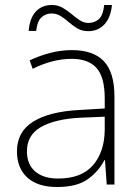

<svg xmlns="http://www.w3.org/2000/svg" viewBox="-20 -740 561 770"><path d="M269 -539Q354 -539 396.5 -494.5Q439 -450 439 -353V0H408L401 -98H399Q375 -52 331.5 -21Q288 10 209 10Q131 10 89.5 -28Q48 -66 48 -133Q48 -212 113.5 -252.5Q179 -293 300 -299L400 -305V-345Q400 -431 367 -467.5Q334 -504 268 -504Q191 -504 111 -464L99 -498Q137 -516 180 -527.5Q223 -539 269 -539ZM304 -268Q202 -263 145 -231Q88 -199 88 -133Q88 -81 121 -52.5Q154 -24 213 -24Q307 -24 353 -77.5Q399 -131 400 -219V-272ZM95 -616Q99 -667 123.5 -693.5Q148 -720 188 -720Q212 -720 231 -709Q250 -698 266.5 -684Q283 -670 299.5 -659Q316 -648 335 -648Q358 -648 375.5 -662.5Q393 -677 398 -720H429Q424 -669 398.5 -642Q373 -615 334 -615Q309 -615 290.5 -626Q272 -637 256 -651Q240 -665 223.5 -675.5Q207 -686 186 -686Q165 -686 147.5 -671.5Q130 -657 125 -616Z"/></svg>

Font: Noto Sans Lao Looped ExtraLight
Style: Regular
Weight: 200
Designer: Mark Frömberg, Ben Mitchell
Foundry: The Fontpad Ltd
Version: Version 1.002; ttfautohint (v1.8.4.7-5d5b)